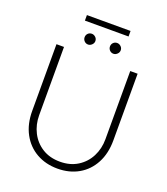

<svg xmlns="http://www.w3.org/2000/svg" viewBox="-166 -1046 1023 1174"><g transform="rotate(20 345.0 -459.0)"><path d="M428 -764Q413 -764 403 -774.5Q393 -785 393 -799Q393 -814 403 -824Q413 -834 428 -834Q441 -834 452 -824Q463 -814 463 -799Q463 -785 452 -774.5Q441 -764 428 -764ZM263 -764Q248 -764 238 -774.5Q228 -785 228 -799Q228 -814 238 -824Q248 -834 263 -834Q276 -834 287 -824Q298 -814 298 -799Q298 -785 287 -774.5Q276 -764 263 -764ZM346 13Q269 13 209 -21Q149 -55 115 -118Q81 -181 81 -266V-700H130V-256Q130 -195 156 -144Q182 -93 230.5 -62.5Q279 -32 346 -32Q412 -32 460.5 -62.5Q509 -93 535 -144Q561 -195 561 -256V-700H609V-266Q609 -181 575.5 -118Q542 -55 482.5 -21Q423 13 346 13ZM195 -895V-931H479V-895Z"/></g></svg>

Font: MuseoModerno Thin ExtraLight
Style: Regular
Weight: 250
Version: Version 1.002